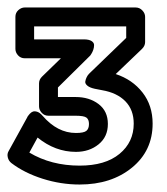

<svg xmlns="http://www.w3.org/2000/svg" viewBox="-60 -744 445 511"><path d="M-37.1 -341.8 12.2 -431.2Q12.7 -432.6 13.9 -434.6Q15.1 -436.5 19 -440.9Q22.9 -445.3 27.6 -447Q32.2 -448.7 39.1 -446.5Q45.9 -444.3 53.2 -436Q92.8 -390.1 142.1 -390.1Q163.1 -390.1 169.9 -395.8Q176.8 -401.4 176.8 -414.1Q176.8 -425.8 170.2 -430.9Q163.6 -436 141.1 -436H68.8Q58.1 -436 51 -443.8Q43.9 -451.7 43.9 -460.9V-522Q43.9 -532.2 51.8 -540L102.1 -588.9H5.9Q-4.9 -588.9 -12 -596.7Q-19 -604.5 -19 -613.8V-699.2Q-19 -710 -11.2 -717Q-3.4 -724.1 5.9 -724.1H300.8Q311.5 -724.1 318.8 -716.3Q326.2 -708.5 326.2 -699.2V-631.8Q326.2 -622.1 317.9 -613.8L248 -546.9Q292.5 -532.2 319.3 -497.8Q346.2 -463.4 346.2 -415Q346.2 -342.8 291.3 -297.9Q236.3 -252.9 151.9 -252.9Q102.1 -252.9 53.5 -268.3Q4.9 -283.7 -29.8 -310.1Q-37.1 -315.9 -39.3 -325.2Q-41.5 -334.5 -37.1 -341.8ZM18.1 -337.9Q76.2 -303.2 151.9 -303.2Q220.2 -303.2 258.1 -334.5Q295.9 -365.7 295.9 -415Q295.9 -451.7 273.7 -474.4Q251.5 -497.1 211.9 -503.9L191.9 -507.8Q178.7 -510.7 172.4 -516.1Q166 -521.5 167 -527.3Q168 -533.2 170.7 -538.6Q173.3 -543.9 176.8 -547.4L180.2 -550.8L275.9 -643.1V-673.8H30.8V-639.2H163.1Q176.8 -639.2 183.6 -634.8Q190.4 -630.4 190.4 -624Q190.4 -617.7 188.2 -611.3Q186 -605 183.1 -600.6L180.2 -596.2L94.2 -511.2V-485.8H141.1Q177.7 -485.8 202.4 -467Q227.1 -448.2 227.1 -414.1Q227.1 -379.9 202.4 -359.9Q177.7 -339.8 142.1 -339.8Q86.9 -339.8 40 -377.9Z"/></svg>

Font: Trueno Bold Outline
Style: Regular
Weight: 700
Width: 6
Designer: Julieta Ulanovsky
Foundry: Julieta Ulanovsky
Version: Version 3.001b | FøM Fix